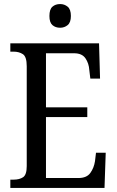

<svg xmlns="http://www.w3.org/2000/svg" viewBox="-20 -928 576 948"><path d="M31 0V-41H47Q76 -41 94 -53Q112 -65 112 -108V-601Q112 -648 93 -660.5Q74 -673 47 -673H31V-714H469L474 -540H426L421 -582Q419 -615 402 -640Q385 -665 346 -665H207V-398H411V-350H207V-49H367Q408 -49 426 -74Q444 -99 449 -132L454 -174H502L496 0ZM277 -791Q254 -791 239 -804Q224 -817 224 -849Q224 -882 239 -895Q254 -908 277 -908Q298 -908 314 -895Q330 -882 330 -849Q330 -817 314 -804Q298 -791 277 -791Z"/></svg>

Font: Noto Serif Tamil Condensed
Style: Regular
Weight: 400
Width: 3
Designer: Indian Type Foundry, Tom Grace, and the Monotype Design Team
Foundry: Monotype Imaging Inc.
Version: Version 2.004; ttfautohint (v1.8.4.7-5d5b)